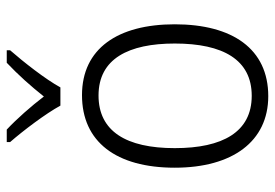

<svg xmlns="http://www.w3.org/2000/svg" viewBox="-143 -662 815 569"><g transform="rotate(-90 264.5 -377.5)"><path d="M236 -606H290C314 -650 365 -715 400 -755V-765H363C327 -731 294 -694 263 -655C234 -693 197 -735 165 -765H128V-755C162 -716 212 -650 236 -606ZM477 -267C477 -436 405 -542 267 -542C129 -542 52 -441 52 -267C52 -96 130 10 264 10C404 10 477 -96 477 -267ZM110 -267C110 -411 160 -493 266 -493C375 -493 420 -404 420 -267C420 -124 372 -39 265 -39C158 -39 110 -125 110 -267Z"/></g></svg>

Font: Noto Sans SemiCondensed Light
Style: Regular
Weight: 300
Width: 4
Designer: Monotype Design Team
Foundry: Monotype Imaging Inc.
Version: Version 2.013